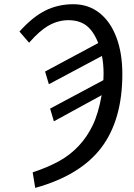

<svg xmlns="http://www.w3.org/2000/svg" viewBox="-20 -689 640 915"><path d="M563 -336.4Q563 -117.7 463.1 14.4Q363.3 146.5 147.9 206.5L135.7 132.3Q209.5 107.9 262.5 78.4Q315.4 48.8 355.5 5.9Q395.5 -37.1 422.1 -92.5Q448.7 -147.9 464.4 -235.4L236.8 -110.8L218.8 -171.4L472.7 -307.1L473.6 -337.9Q473.6 -384.8 465.8 -422.4L212.9 -287.6L194.8 -348.1L448.2 -483.9Q424.8 -542.5 391.1 -567.6Q357.4 -592.8 305.7 -592.8Q257.8 -592.8 213.1 -567.9Q168.5 -543 118.7 -485.4L72.8 -538.6Q134.8 -607.9 195.6 -638.4Q256.3 -668.9 329.6 -668.9Q400.9 -668.9 453.6 -627.7Q506.3 -586.4 534.7 -511Q563 -435.5 563 -336.4Z"/></svg>

Font: Cousine
Style: Italic
Weight: 400
Italic angle: -12°
Monospace: yes
Designer: Steve Matteson
Foundry: Monotype Imaging Inc.
Version: Version 1.21